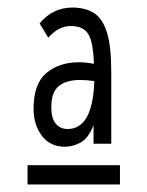

<svg xmlns="http://www.w3.org/2000/svg" viewBox="-20 -648 390 509"><path d="M152 -259Q113 -259 91 -288Q69 -317 69 -360Q69 -426 103 -454.5Q137 -483 190 -483Q206 -483 229 -479Q227 -538 213.5 -558.5Q200 -579 168 -579Q135 -579 108 -548L85 -586Q120 -628 172 -628Q206 -628 229 -613.5Q252 -599 263.5 -562Q275 -525 275 -456V-267H228V-316Q214 -281 193.5 -270Q173 -259 152 -259ZM116 -364Q116 -334 128 -320Q140 -306 159 -306Q226 -306 230 -433Q210 -436 192 -436Q156 -436 136 -420Q116 -404 116 -364ZM53 -210H298V-159H53Z"/></svg>

Font: Inconsolata ExtraCondensed
Style: Regular
Weight: 400
Width: 2
Monospace: yes
Designer: Raph Levien, Cyreal, Brenton Simpson
Foundry: Raph Levien, Cyreal, Google
Version: Version 3.001; ttfautohint (v1.8.2.53-6de2)